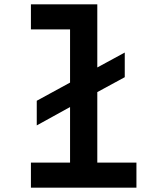

<svg xmlns="http://www.w3.org/2000/svg" viewBox="-20 -868 740 888"><path d="M150 -288V-402L304 -486V-732H123V-848H430V-556L557 -625V-511L430 -442V-116H611V0H123V-116H304V-373Z"/></svg>

Font: Martian Mono Medium
Style: Regular
Weight: 500
Monospace: yes
Designer: Roman Shamin
Foundry: Evil Martians
Version: Version 1.000; ttfautohint (v1.8.4.7-5d5b)